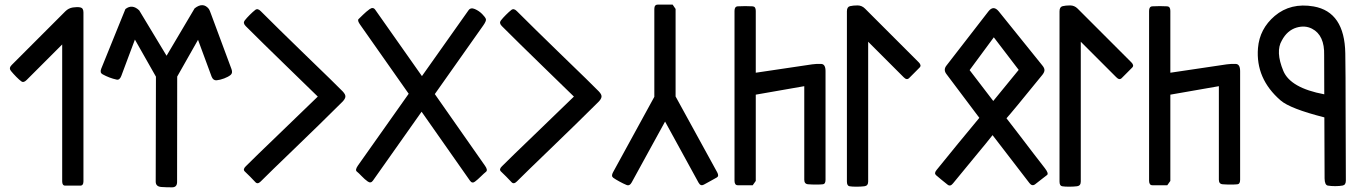

<svg xmlns="http://www.w3.org/2000/svg" viewBox="-20 -812 5876 829"><path d="M262.2 -763.2Q275.9 -776.9 294.7 -779.8Q313.5 -782.7 326.9 -780Q340.3 -777.3 340.3 -758.3V-28.8Q340.3 -10.3 326.4 -10.5Q312.5 -10.7 293.9 -10.7Q275.4 -10.7 262 -10.5Q248.5 -10.3 248.5 -28.8V-620.1L95.2 -466.8Q82 -453.6 72.8 -460.2Q63.5 -466.8 50.3 -480.2Q37.1 -493.7 27.1 -505.9Q17.1 -518.1 30.3 -531.2Z M744.6 -28.8Q745.6 -3.4 723.6 -3.2Q701.7 -2.9 677 -4.6Q652.3 -6.3 652.3 -27.8L653.3 -481L562.5 -641.1Q555.2 -622.1 533 -562.5Q510.7 -502.9 503.7 -484.1Q496.6 -465.3 483.4 -468.3Q452.1 -475.1 422.9 -491.2Q410.2 -498 417 -515.1Q466.8 -637.7 493.7 -704.6Q520.5 -771.5 521.5 -772.9Q550.8 -795.9 581.1 -767.1L699.2 -571.3L820.3 -775.9Q856.9 -804.7 881.8 -773.4Q884.8 -769.5 892.1 -749L979.5 -513.7Q985.8 -496.6 975.6 -488.3Q965.3 -480 947.8 -473.4Q930.2 -466.8 915.3 -465.3Q900.4 -463.9 893.6 -481.4L835 -640.1Q790 -560.5 745.1 -481.4Z M1106 -763.7Q1177.7 -691.9 1290 -583Q1432.6 -445.3 1459.5 -417.5Q1473.1 -403.3 1471.2 -393.1Q1469.2 -382.8 1456.5 -370.6Q1363.3 -277.8 1253.7 -172.4Q1144 -66.9 1105.5 -28.3Q1092.3 -15.1 1082.8 -25.4Q1073.2 -35.6 1060.1 -49.1Q1046.9 -62.5 1037.1 -71.5Q1027.3 -80.6 1041 -93.8Q1082.5 -135.3 1178.2 -227.1Q1273.9 -318.8 1352.1 -395Q1323.2 -423.3 1217.3 -526.1Q1111.3 -628.9 1041 -699.2Q1027.8 -712.4 1036.6 -723.6Q1045.4 -734.9 1058.6 -748Q1071.8 -761.2 1082.3 -769.3Q1092.8 -777.3 1106 -763.7Z M2066.9 -702.6 1857.4 -405.8 2074.2 -96.2Q2087.4 -77.6 2078.4 -70.3Q2069.3 -63 2055.9 -49.8Q2042.5 -36.6 2030.5 -27.6Q2018.6 -18.6 2009.3 -31.7L1800.3 -329.6L1590.3 -32.2Q1581.1 -19 1567.9 -28.3Q1554.7 -37.6 1541.7 -51.3Q1528.8 -64.9 1520.5 -71.5Q1512.2 -78.1 1525.4 -97.2L1744.6 -407.2L1535.2 -705.1Q1522 -723.6 1528.1 -729.5Q1534.2 -735.4 1547.6 -748.5Q1561 -761.7 1575.9 -772.5Q1590.8 -783.2 1600.1 -770L1801.8 -483.4L2002.9 -767.6Q2012.2 -780.8 2030.3 -772.9Q2048.3 -765.1 2061.8 -751.5Q2075.2 -737.8 2077.9 -730Q2080.6 -722.2 2066.9 -702.6Z M2211.9 -763.7Q2283.7 -691.9 2396 -583Q2538.6 -445.3 2565.4 -417.5Q2579.1 -403.3 2577.1 -393.1Q2575.2 -382.8 2562.5 -370.6Q2469.2 -277.8 2359.6 -172.4Q2250 -66.9 2211.4 -28.3Q2198.2 -15.1 2188.7 -25.4Q2179.2 -35.6 2166 -49.1Q2152.8 -62.5 2143.1 -71.5Q2133.3 -80.6 2147 -93.8Q2188.5 -135.3 2284.2 -227.1Q2379.9 -318.8 2458 -395Q2429.2 -423.3 2323.2 -526.1Q2217.3 -628.9 2147 -699.2Q2133.8 -712.4 2142.6 -723.6Q2151.4 -734.9 2164.6 -748Q2177.7 -761.2 2188.2 -769.3Q2198.7 -777.3 2211.9 -763.7Z M2627 -68.4 2805.2 -394V-773.4Q2805.2 -792 2819.8 -792H2852.5H2884.3L2897 -773.4V-395.5L3076.7 -67.9Q3085.4 -51.8 3075.2 -45.9Q3064.9 -40 3048.6 -31Q3032.2 -22 3018.6 -14.6Q3004.9 -7.3 2996.1 -23.4L2851.6 -287.1Q2828.1 -243.2 2779.5 -155.8Q2731 -68.4 2707.5 -24.4Q2698.7 -7.8 2685.1 -13.4Q2671.4 -19 2654.8 -28.1Q2638.2 -37.1 2627.9 -44.4Q2617.7 -51.8 2627 -68.4Z M3544.4 -502.9V-36.1Q3544.4 -17.6 3533.4 -16.4Q3522.5 -15.1 3503.9 -15.1Q3485.4 -15.1 3469 -16.4Q3452.6 -17.6 3452.6 -36.1V-439.9Q3348.1 -421.9 3243.2 -403.3V-30.8L3230 -12.2H3197.8H3165.5Q3151.9 -12.2 3151.4 -30.8V-765.1Q3151.4 -783.7 3165.3 -784.7Q3179.2 -785.6 3197.8 -785.6Q3216.3 -785.6 3229.7 -784.7Q3243.2 -783.7 3243.2 -765.1V-498L3486.8 -534.2Q3507.8 -537.1 3526.4 -535.9Q3544.9 -534.7 3544.4 -502.9Z M3636.7 -763.2Q3636.7 -782.2 3650.1 -785.4Q3663.6 -788.6 3682.4 -788.6Q3701.2 -788.6 3714.8 -774.9L3946.8 -543Q3960 -529.8 3950.7 -520.5Q3941.4 -511.2 3928.2 -497.8Q3915 -484.4 3905 -474.6Q3895 -464.8 3881.8 -478.5L3728.5 -631.8V-28.3Q3728.5 -9.8 3712.4 -7.8Q3696.3 -5.9 3677.7 -5.9Q3659.2 -5.9 3647.9 -7.8Q3636.7 -9.8 3636.7 -28.3Z M4268.6 -376 4378.4 -510.3 4271 -650.9 4166.5 -509.3ZM4023.9 -78.1Q4054.2 -115.7 4115.7 -190.9Q4177.2 -266.1 4208.5 -303.2L4066.4 -492.2Q4052.2 -510.7 4066.4 -528.8L4247.6 -762.7Q4269.5 -791 4292.5 -762.7L4481 -528.8Q4489.7 -518.1 4489.7 -509.3Q4489.7 -500.5 4481 -489.3Q4347.7 -325.2 4325.7 -301.3Q4350.1 -270.5 4380.9 -229.7Q4411.6 -189 4442.6 -148.9Q4473.6 -108.9 4491.5 -85.7Q4509.3 -62.5 4500.7 -56.2Q4492.2 -49.8 4477.5 -38.3Q4462.9 -26.9 4449.7 -16.6Q4436.5 -6.3 4424.8 -21.5Q4337.9 -135.3 4265.6 -228.5Q4242.7 -199.2 4191.9 -138.2Q4141.1 -77.1 4094.7 -20Q4083 -5.4 4071.5 -14.6Q4060.1 -23.9 4045.4 -35.6Q4030.8 -47.4 4021.5 -55.7Q4012.2 -64 4023.9 -78.1Z M4554.7 -763.2Q4554.7 -782.2 4568.1 -785.4Q4581.5 -788.6 4600.3 -788.6Q4619.1 -788.6 4632.8 -774.9L4864.7 -543Q4877.9 -529.8 4868.7 -520.5Q4859.4 -511.2 4846.2 -497.8Q4833 -484.4 4823 -474.6Q4813 -464.8 4799.8 -478.5L4646.5 -631.8V-28.3Q4646.5 -9.8 4630.4 -7.8Q4614.3 -5.9 4595.7 -5.9Q4577.1 -5.9 4565.9 -7.8Q4554.7 -9.8 4554.7 -28.3Z M5334.5 -502.9V-36.1Q5334.5 -17.6 5323.5 -16.4Q5312.5 -15.1 5293.9 -15.1Q5275.4 -15.1 5259 -16.4Q5242.7 -17.6 5242.7 -36.1V-439.9Q5138.2 -421.9 5033.2 -403.3V-30.8L5020 -12.2H4987.8H4955.6Q4941.9 -12.2 4941.4 -30.8V-765.1Q4941.4 -783.7 4955.3 -784.7Q4969.2 -785.6 4987.8 -785.6Q5006.3 -785.6 5019.8 -784.7Q5033.2 -783.7 5033.2 -765.1V-498L5276.9 -534.2Q5297.9 -537.1 5316.4 -535.9Q5335 -534.7 5334.5 -502.9Z M5697.8 -404.8 5697.3 -573.2Q5699.7 -659.7 5645 -688Q5614.7 -703.6 5578.1 -692.9Q5537.6 -680.7 5514.6 -637.2Q5486.3 -589.8 5521 -505.9Q5551.8 -432.1 5697.8 -404.8ZM5790 -337.4 5791 -32.2Q5791 -13.7 5777.6 -11Q5764.2 -8.3 5745.4 -8.3Q5726.6 -8.3 5713.1 -10.7Q5699.7 -13.2 5699.2 -41.5Q5698.2 -183.1 5698.2 -305.2Q5550.3 -342.8 5509.3 -378.4Q5400.9 -472.2 5411.6 -604.5Q5418.5 -687.5 5483.9 -743.2Q5552.7 -801.3 5651.9 -784.2Q5785.6 -760.7 5788.6 -581.5Q5790 -492.2 5790 -337.4Z"/></svg>

Font: Tonyukuk
Style: Regular
Weight: 400
Designer: facebook.com/biligbitig
Foundry: facebook.com/biligbitig
Version: Version 1.0